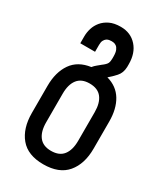

<svg xmlns="http://www.w3.org/2000/svg" viewBox="-179 -784 749 867"><g transform="rotate(30 195.0 -350.5)"><path d="M278 -314V-165C278 -133 271.2 -108.2 257.5 -90.5C243.8 -72.8 222.7 -64 194 -64C166 -64 145.2 -72.8 131.5 -90.5C117.8 -108.2 111 -133 111 -165V-314C111 -346 117.8 -370.8 131.5 -388.5C145.2 -406.2 166 -415 194 -415C222.7 -415 243.8 -406.2 257.5 -388.5C271.2 -370.8 278 -346 278 -314ZM249 -479C260.3 -488.3 272 -499.7 284 -513C296 -526.3 302.3 -543.3 303 -564V-579C303 -617 292.7 -647.7 272 -671C250.7 -695 222.7 -707 188 -707C165.3 -707 146.3 -703.3 131 -696C115.7 -688.7 103.2 -679.2 93.5 -667.5C83.8 -655.8 76.8 -643 72.5 -629C68.2 -615 66 -601 66 -587V-551H143V-587C143 -597 144.5 -604.8 147.5 -610.5C150.5 -616.2 154.2 -620.5 158.5 -623.5C162.8 -626.5 167.5 -628.3 172.5 -629C177.5 -629.7 181.7 -630 185 -630C187.7 -630 191.2 -629.7 195.5 -629C199.8 -628.3 204.3 -626.3 209 -623C213.7 -619.7 217.7 -614.2 221 -606.5C224.3 -598.8 226 -588 226 -574V-564C226 -553.3 224.5 -544.8 221.5 -538.5C218.5 -532.2 210.7 -524.3 198 -515C192.7 -510.3 186.8 -505.5 180.5 -500.5C174.2 -495.5 168.3 -489.7 163 -483C119.7 -477 87.3 -458.7 66 -428C44.7 -397.3 34 -358 34 -310V-169C34 -115.7 47.2 -73.2 73.5 -41.5C99.8 -9.8 140 6 194 6C248.7 6 289.3 -9.8 316 -41.5C342.7 -73.2 356 -115.7 356 -169V-310C356 -354 347.2 -390.7 329.5 -420C311.8 -449.3 285 -469 249 -479Z"/></g></svg>

Font: Bebas Neue Regular two
Style: Regular2
Weight: 400
Designer: Ryoichi Tsunekawa & LGV (GE)
Foundry: Free Software Foundation, Inc.
Version: Version 1.003 August 13, 2016